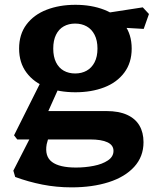

<svg xmlns="http://www.w3.org/2000/svg" viewBox="-20 -576 660 807"><path d="M43.9 167.8 36.1 141.3 114.8 -12.4H187.8L176.2 30.2Q167.2 81.2 198.5 104.7Q229.8 128.2 299.3 128.2Q337.8 128.2 373.9 121.1Q409.9 114.1 433.5 98.3Q457 82.5 457 58.2Q457 34.1 431.8 22.1Q406.6 10.1 358.5 10.1H52.5L39 -7.2L154 -236.9L231.1 -216L153.8 -43.9L130.2 -109.2H427.2Q479.6 -109.2 514.3 -93.3Q549.1 -77.4 566.1 -48.2Q583.2 -18.9 583.2 21.6Q583.2 82.3 544.2 125.1Q505.2 167.9 436.8 189.7Q368.3 211.5 281 211.5Q216.9 211.5 158 199.8Q99.2 188.2 43.9 167.8ZM60.3 -371.8Q60.3 -431.8 91.3 -473Q122.2 -514.2 175.9 -535Q229.5 -555.8 296.9 -555.8Q364.3 -555.8 418 -535Q471.6 -514.2 502.5 -473Q533.5 -431.8 533.5 -371.8Q533.5 -312.3 502.5 -270.9Q471.6 -229.4 418 -208.8Q364.3 -188.2 296.9 -188.2Q229.5 -188.2 175.9 -208.8Q122.2 -229.4 91.3 -270.9Q60.3 -312.3 60.3 -371.8ZM389.7 -371.8Q389.7 -406.2 377.5 -429.8Q365.4 -453.4 344.2 -465.2Q323.1 -476.9 295.9 -476.9Q268.8 -476.9 247.9 -465.2Q227 -453.4 215.4 -429.8Q203.8 -406.2 203.8 -371.8Q203.8 -337.8 215.4 -314.2Q227 -290.7 247.9 -278.9Q268.8 -267.2 295.9 -267.2Q323.1 -267.2 344.2 -278.9Q365.4 -290.7 377.5 -314.2Q389.7 -337.8 389.7 -371.8ZM433.3 -463.3 395.3 -516.6 580.1 -545.1 606.1 -517.1 584 -454.5Z"/></svg>

Font: Monaspace Xenon Var
Style: Regular
Weight: 400
Designer: Riley Cran and the Lettermatic Team
Version: Version 1.000 (Monaspace Xenon Var)